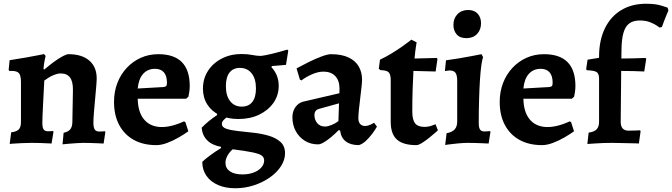

<svg xmlns="http://www.w3.org/2000/svg" viewBox="-20 -762 3585 1024"><path d="M319.3 -53.8Q343.9 -59.1 354.7 -72.3Q365.4 -85.6 365.9 -110.2L369 -282.5Q369.4 -327.1 353.3 -348.7Q337.2 -370.3 304 -370.3Q287.7 -370.3 270.3 -363.4Q253 -356.6 238.9 -347.8Q224.8 -338.9 216.2 -332.3Q214.7 -305.4 213 -271.2Q211.3 -237.1 209.6 -203.5Q207.8 -169.8 206.8 -143.9Q205.8 -118 205.8 -107Q205.8 -81.4 212.7 -71.6Q219.7 -61.8 236.4 -61.8Q242.7 -61.8 252.8 -62.6Q262.8 -63.4 262.8 -63.4L265.3 -58.9L254.9 3.5Q254.9 3.5 236.8 2.5Q218.6 1.5 194.2 0.7Q169.9 0 150 0Q124.5 0 96.9 1.3Q69.4 2.5 50.5 4Q31.6 5.5 31.6 5.5L39.7 -56.2Q68.7 -59.8 80.3 -71.9Q91.8 -84 91.8 -112V-324Q91.8 -358.5 81.5 -371.1Q71.2 -383.7 43.3 -383.7H30L26.1 -389L31.4 -441Q76.7 -447.9 118.7 -455.3Q160.6 -462.7 187.6 -468.1Q214.7 -473.6 214.7 -473.6L223.4 -463.8Q223.4 -463.8 218.6 -442.2Q213.9 -420.6 211.9 -394.6L216.2 -391.2Q227.9 -401.2 245.6 -415.3Q263.3 -429.4 282.4 -442.4Q301.5 -455.4 318.7 -464.2Q335.8 -473 345.6 -473Q416.7 -473 456.2 -438.9Q495.7 -404.8 495.7 -343.6Q495.7 -329.2 493 -298.1Q490.3 -267 486.9 -229.7Q483.4 -192.5 480.7 -159.6Q478.1 -126.8 478.1 -107.9Q478.1 -82.5 485.2 -71.5Q492.3 -60.5 509.5 -60.5Q518 -60.5 529 -61.3Q539.9 -62 539.9 -62L541.9 -58L532.6 3.5Q532.6 3.5 521.4 3Q510.2 2.5 493.3 1.7Q476.4 1 458 0.5Q439.5 0 425.1 0Q410.5 0 391.6 1.3Q372.7 2.6 354.7 4Q336.7 5.3 325.1 6.6Q313.5 7.9 313.5 7.9Z M813.9 12Q744.1 12 693.5 -16Q642.9 -44 615.5 -95.8Q588.1 -147.5 588.1 -218.5Q588.1 -272.6 605.8 -318.9Q623.5 -365.1 655.7 -399.7Q687.8 -434.3 730.7 -453.6Q773.5 -473 824.4 -473Q991.9 -473 991.9 -303.2Q991.9 -288 989.5 -271.9Q987 -255.9 985 -246.5L972.9 -235.4H714.5Q715.7 -165.8 746.5 -127.2Q777.3 -88.6 832.2 -84.8Q887.2 -81 961.1 -114.5L968.5 -111.2L984.5 -61.9Q963.6 -46.5 933.6 -29.2Q903.6 -11.8 872 0.1Q840.4 12 813.9 12ZM714.4 -290 851.2 -297.7Q863.1 -299.2 866.7 -303.6Q870.4 -307.9 870.4 -320.6Q870.4 -357.5 854.1 -376.2Q837.7 -395 806.8 -395Q768 -395 743.7 -368.4Q719.4 -341.9 714.4 -290Z M1235.1 242Q1182.3 242 1142.6 224.6Q1103 207.3 1080.9 175.5Q1058.8 143.7 1058.8 101.3Q1071.4 88.4 1098.8 68Q1126.2 47.5 1158.7 27.6V21.1Q1111.2 12.6 1085 -13.8Q1058.9 -40.1 1055.5 -80.9Q1073.5 -99.3 1094.1 -116.2Q1114.6 -133.2 1137.7 -148.1V-167.5L1206.4 -148.3Q1183.5 -133.6 1173.4 -122.7Q1163.3 -111.8 1163.3 -101.5Q1163.3 -83.3 1187.7 -75.1Q1212.2 -67 1250.4 -62.9Q1288.6 -58.9 1331.7 -54.1Q1374.9 -49.3 1413.1 -38.2Q1451.3 -27 1475.7 -5.1Q1500.2 16.7 1500.2 55.5Q1500.2 91.2 1478.3 124.8Q1456.5 158.4 1418.7 184.7Q1380.9 211.1 1333.6 226.5Q1286.2 242 1235.1 242ZM1273.2 168.2Q1305.9 168.2 1332 158.5Q1358.1 148.9 1373.4 131.7Q1388.8 114.6 1388.8 94Q1388.8 77.6 1376.5 68.1Q1364.2 58.6 1328.4 50.9Q1292.5 43.2 1221.1 34.1Q1202.8 50.1 1192.6 69.1Q1182.5 88 1182.5 106.3Q1182.5 135.3 1206.3 151.8Q1230.1 168.2 1273.2 168.2ZM1269.5 -193.4Q1306 -193.4 1325.5 -218.1Q1345.1 -242.8 1345.1 -289.8Q1345.1 -341.9 1322.1 -370.9Q1299.1 -399.9 1259.4 -399.9Q1223.3 -399.9 1204 -374.9Q1184.7 -349.8 1184.7 -302.5Q1184.7 -251.3 1207.5 -222.4Q1230.2 -193.4 1269.5 -193.4ZM1251.9 -127.3Q1194.8 -127.3 1152.1 -147.5Q1109.4 -167.6 1085.9 -204.2Q1062.4 -240.7 1062.4 -289.2Q1062.4 -342.4 1089.2 -384Q1116.1 -425.7 1162.9 -449.8Q1209.6 -473.9 1268.7 -473.9Q1300.7 -473.9 1324.9 -468.9Q1349 -463.8 1371.6 -463.8Q1392.1 -465.8 1430.2 -475Q1468.2 -484.1 1512.3 -497.4L1517.6 -492.5L1505.2 -416.2Q1486.4 -414.1 1466.2 -412.6Q1446.1 -411 1431 -409.9L1427 -404.5Q1466.5 -362.3 1466.5 -304.7Q1466.5 -253.9 1438.7 -213.9Q1410.8 -173.9 1362.5 -150.6Q1314.1 -127.3 1251.9 -127.3Z M1893.9 12Q1849.9 12 1824.2 -7.8Q1798.5 -27.6 1794.1 -65.4L1786.5 -68.2Q1766.5 -47.8 1745.7 -30.5Q1724.9 -13.3 1706.8 -2.6Q1688.7 8 1676 8Q1637.2 8 1606.2 -10.9Q1575.2 -29.9 1557.3 -62.8Q1539.5 -95.8 1539.5 -136.7Q1539.5 -167.6 1555.5 -190.5Q1571.6 -213.4 1597.4 -219.9L1790.1 -264.7L1790.7 -289.3Q1790.7 -332.1 1768.1 -356Q1745.6 -380 1705.4 -380Q1677.4 -380 1645.3 -366.3Q1613.1 -352.6 1587.6 -333.1L1579.5 -337.5L1561.6 -397.2Q1591.2 -413.5 1627.3 -431.4Q1663.4 -449.2 1695.7 -461.1Q1728.1 -473 1744.9 -473Q1803.4 -473 1840 -455Q1876.6 -437.1 1893.8 -406.5Q1911 -376 1911 -336.8Q1911 -324.3 1908 -297.1Q1905.1 -269.9 1901.1 -237.7Q1897.1 -205.6 1894.1 -176.7Q1891.2 -147.7 1891.2 -130.7Q1891.2 -111.9 1900.8 -101Q1910.5 -90.1 1926.8 -90.1Q1940.2 -90.1 1953.8 -96.1Q1967.4 -102.2 1975 -107.5L1990.4 -86.5Q1980.1 -68.5 1964.2 -47.3Q1948.2 -26.1 1930.1 -9.6Q1912 6.9 1893.9 12ZM1712.9 -87.1Q1728.3 -87.1 1748.6 -95.4Q1768.9 -103.7 1784.9 -116.1L1788.1 -210.9L1681 -181.2Q1657 -174.4 1657 -148.2Q1657 -122.5 1672.4 -104.8Q1687.8 -87.1 1712.9 -87.1Z M2200.5 12Q2129.8 12 2096.9 -17.8Q2063.9 -47.5 2063.9 -111.3V-334.3Q2063.9 -365.3 2053 -376.3Q2042.2 -387.3 2009.6 -387.9L2000.2 -395.2L2006.6 -443.7Q2038.7 -458.9 2068.9 -477.3Q2099 -495.7 2122.6 -512.3Q2146.2 -528.8 2160 -539.6Q2173.9 -550.5 2173.9 -550.5L2202 -536.2Q2202 -536.2 2198.4 -513.8Q2194.7 -491.4 2190.8 -449.9L2309.4 -452.9L2313.3 -448.1L2303.4 -380.7L2185 -383.7Q2182.5 -340.7 2180.7 -286.5Q2178.9 -232.3 2178.9 -166.1Q2178.9 -123.3 2193.9 -104.3Q2209 -85.3 2243.4 -85.3Q2264.8 -85.3 2283.8 -92.3Q2302.8 -99.3 2302.8 -99.3L2315.5 -66.9Q2315.5 -66.9 2302.2 -55Q2288.8 -43.1 2269.5 -27.5Q2250.2 -11.9 2231.2 0.1Q2212.3 12 2200.5 12Z M2354.3 11.1 2361.9 -51.6Q2391.5 -56.8 2404.9 -71.9Q2418.4 -86.9 2418.4 -113.8V-330.4Q2418.4 -361.6 2409.1 -373.9Q2399.9 -386.2 2376.4 -386.2Q2370.2 -386.2 2361.5 -384.4Q2352.8 -382.7 2352.8 -382.7L2358.6 -440.4Q2392.6 -444.9 2426.2 -450.5Q2459.8 -456.2 2487.4 -461.4Q2514.9 -466.6 2531.5 -469.8Q2548.1 -473 2548.1 -473L2556.7 -456.5Q2551.8 -446.1 2547.3 -414.7Q2542.8 -383.4 2539.8 -336.6Q2536.8 -289.8 2535.1 -230.6Q2533.3 -171.4 2533.3 -105.2Q2533.3 -81.6 2540.1 -71.3Q2547 -60.9 2563.8 -60.9Q2571.9 -60.9 2582.6 -61.9Q2593.4 -62.9 2593.4 -62.9L2595.8 -58.5L2586 3.5Q2586 3.5 2574.8 3Q2563.6 2.5 2546.5 1.7Q2529.4 1 2510.5 0.5Q2491.6 0 2476.3 0Q2451.6 0 2423.1 2.8Q2394.6 5.5 2374.5 8.3Q2354.3 11.1 2354.3 11.1ZM2467.6 -558.5Q2433.1 -558.5 2415.7 -578.4Q2398.3 -598.2 2398.3 -629.4Q2398.3 -664.2 2420 -686.5Q2441.7 -708.7 2476.7 -708.7Q2509.7 -708.7 2527.6 -688.9Q2545.5 -669.1 2545.5 -637.8Q2545.5 -603 2524.3 -580.8Q2503 -558.5 2467.6 -558.5Z M2870.9 12Q2801.1 12 2750.5 -16Q2699.9 -44 2672.5 -95.8Q2645.1 -147.5 2645.1 -218.5Q2645.1 -272.6 2662.8 -318.9Q2680.5 -365.1 2712.7 -399.7Q2744.8 -434.3 2787.7 -453.6Q2830.5 -473 2881.4 -473Q3048.9 -473 3048.9 -303.2Q3048.9 -288 3046.5 -271.9Q3044 -255.9 3042 -246.5L3029.9 -235.4H2771.5Q2772.7 -165.8 2803.5 -127.2Q2834.3 -88.6 2889.2 -84.8Q2944.2 -81 3018.1 -114.5L3025.5 -111.2L3041.5 -61.9Q3020.6 -46.5 2990.6 -29.2Q2960.6 -11.8 2929 0.1Q2897.4 12 2870.9 12ZM2771.4 -290 2908.2 -297.7Q2920.1 -299.2 2923.7 -303.6Q2927.4 -307.9 2927.4 -320.6Q2927.4 -357.5 2911.1 -376.2Q2894.7 -395 2863.8 -395Q2825 -395 2800.7 -368.4Q2776.4 -341.9 2771.4 -290Z M3112.6 5.8 3119.4 -54.8Q3148.8 -58.4 3161.9 -72Q3175 -85.7 3175 -112V-346.9Q3174 -370.4 3161.1 -378.2Q3148.1 -386 3110.2 -387.4L3106.2 -393.4L3113.7 -443.6L3175 -453.7V-462.3Q3175.6 -548.4 3206.3 -611.2Q3237 -674 3293.2 -708Q3349.5 -742 3425.3 -742Q3477.2 -742 3508.9 -731.6Q3540.7 -721.2 3540.7 -721.2L3544.9 -705.9Q3544.9 -705.9 3534 -680.2Q3523.1 -654.4 3510.3 -618.3L3498 -614.9Q3498 -614.9 3484.3 -624.6Q3470.7 -634.3 3446.9 -643.6Q3423.2 -652.8 3392.4 -652.8Q3357.6 -652.8 3336.4 -637.3Q3315.3 -621.8 3305.2 -587.3Q3295.1 -552.9 3294.6 -495.7L3294 -449.9Q3330 -449.9 3359 -450.9Q3388.1 -451.9 3405.3 -452.4Q3422.6 -452.9 3422.6 -452.9L3426.5 -448.1L3416 -380.7Q3416 -380.7 3400 -381.4Q3384 -382.2 3356.2 -382.9Q3328.5 -383.7 3293 -383.7L3290.4 -112Q3290.4 -65.1 3332.4 -65.1Q3355.2 -65.1 3374.2 -66.1Q3393.3 -67.1 3393.3 -67.1L3396.6 -62.6L3387.4 3.4Q3387.4 3.4 3371.4 2.6Q3355.4 1.9 3331.7 1.7Q3308.1 1.5 3284.2 0.7Q3260.3 0 3244 0Q3223 0 3200 0.7Q3177.1 1.5 3157.3 2.9Q3137.4 4.4 3125 5.1Q3112.6 5.8 3112.6 5.8Z"/></svg>

Font: Alegreya
Style: Regular
Weight: 400
Designer: Juan Pablo del Peral
Foundry: Huerta Tipografica
Version: Version 2.009